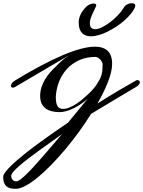

<svg xmlns="http://www.w3.org/2000/svg" viewBox="-94 -700 889 1192"><path d="M751 -200.7Q754.4 -202.6 759.3 -202.6Q765.1 -202.6 769.8 -199Q774.4 -195.3 774.4 -189Q774.4 -182.6 769 -175.3Q763.7 -168 751 -160.2Q727.1 -146 696 -127.7Q665 -109.4 629.2 -87.9Q593.3 -66.4 553.2 -42.2Q513.2 -18.1 471.2 7.3Q435.5 64.5 394.3 121.1Q353 177.7 309.6 229.2Q266.1 280.8 222.7 325.2Q179.2 369.6 139.2 402.3Q99.1 435.1 64.2 453.6Q29.3 472.2 3.9 472.2Q-14.6 472.2 -29.3 468.8Q-43.9 465.3 -54 456.8Q-64 448.2 -69.1 434.1Q-74.2 419.9 -74.2 398.4Q-74.2 386.2 -59.1 366.2Q-43.9 346.2 -16.6 320.6Q10.7 294.9 48.3 264.4Q85.9 233.9 130.6 200.7Q175.3 167.5 225.6 132.1Q275.9 96.7 328.1 61.5Q382.8 -5.9 451.2 -87.9Q432.6 -70.8 410.6 -55.7Q388.7 -40.5 365.5 -29.1Q342.3 -17.6 319.3 -10.7Q296.4 -3.9 276.4 -3.9Q250 -3.9 227.8 -9.3Q205.6 -14.6 189.5 -26.6Q173.3 -38.6 164.3 -57.6Q155.3 -76.7 155.3 -104Q155.3 -131.8 163.3 -157.5Q171.4 -183.1 185.1 -206.1Q198.7 -229 215.8 -249Q232.9 -269 251.5 -285.6Q269.5 -305.2 289.8 -323Q310.1 -340.8 333.5 -356.4L0 -160.2Q-8.3 -155.8 -13.7 -155.8Q-25.9 -155.8 -25.9 -168Q-25.9 -174.8 -19.8 -183.6Q-13.7 -192.4 0 -200.7Q83.5 -251.5 157 -290.5Q230.5 -329.6 292.7 -356.2Q355 -382.8 406 -396.5Q457 -410.2 495.6 -410.2Q547.4 -410.2 574.7 -384Q602.1 -357.9 602.1 -303.2Q602.1 -279.8 595.5 -252Q588.9 -224.1 576.9 -192.6Q564.9 -161.1 548.1 -127Q531.2 -92.8 510.7 -57.1Q581.1 -101.6 642.3 -137.9Q703.6 -174.3 751 -200.7ZM252.4 -100.1Q252.4 -58.6 262.9 -41.3Q273.4 -23.9 298.3 -23.9Q316.4 -23.9 337.4 -32.7Q358.4 -41.5 379.9 -55.4Q401.4 -69.3 421.6 -86.7Q441.9 -104 459 -120.6Q476.1 -137.2 488 -151.4Q500 -165.5 504.9 -173.8Q516.6 -191.4 523.9 -205.1Q531.2 -218.8 535.6 -232.7Q540 -246.6 541.5 -262.5Q543 -278.3 543 -300.3Q543 -307.6 538.6 -315.9Q534.2 -324.2 527.6 -331.1Q521 -337.9 513.4 -342.3Q505.9 -346.7 500 -346.7Q442.4 -346.7 397.7 -326.4Q353 -306.2 321.8 -272Q290.5 -237.8 272.9 -193.4Q255.4 -148.9 252.4 -100.1ZM6.8 425.8Q19.5 425.8 42 407.2Q64.5 388.7 99.1 352.1Q133.8 315.4 181.2 260.5Q228.5 205.6 291 132.8Q259.3 155.8 223.4 181.2Q187.5 206.5 152.6 231.7Q117.7 256.8 85.7 281.2Q53.7 305.7 29.1 326.9Q4.4 348.1 -10 365Q-24.4 381.8 -24.4 392.6Q-24.4 397 -22.9 402.8Q-21.5 408.7 -17.8 413.8Q-14.2 418.9 -8.1 422.4Q-2 425.8 6.8 425.8ZM444.8 -661.1Q454.6 -669.4 465.8 -673.8Q477.1 -678.2 486.3 -678.2Q494.1 -678.2 498.8 -675.5Q503.4 -672.9 503.4 -667Q503.4 -662.6 501.5 -659.2Q497.1 -649.4 490.7 -636.7Q484.4 -624 478.3 -610.4Q472.2 -596.7 468 -583.3Q463.9 -569.8 463.9 -558.1Q463.9 -536.1 472.7 -527.3Q481.4 -518.6 496.1 -518.6Q514.6 -518.6 540 -531Q565.4 -543.5 590.8 -563Q616.2 -582.5 638.7 -606.2Q661.1 -629.9 674.3 -652.3Q682.6 -666.5 696.8 -673.3Q710.9 -680.2 723.6 -680.2Q733.4 -680.2 739.7 -676.3Q746.1 -672.4 746.1 -664.1Q746.1 -661.1 743.7 -653.8Q735.4 -634.8 718.5 -614.3Q701.7 -593.8 679.2 -573.7Q656.7 -553.7 629.9 -535.9Q603 -518.1 575.4 -504.4Q547.9 -490.7 521 -482.7Q494.1 -474.6 470.7 -474.6Q454.1 -474.6 440.2 -479.2Q426.3 -483.9 416 -494.1Q405.8 -504.4 400.1 -520.8Q394.5 -537.1 394.5 -560.5Q394.5 -585.4 407 -611.6Q419.4 -637.7 444.8 -661.1Z"/></svg>

Font: Meddon
Style: Regular
Weight: 400
Designer: Vernon Adams
Foundry: Vernon Adams
Version: Version 1.000